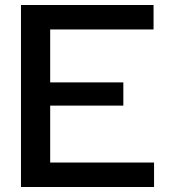

<svg xmlns="http://www.w3.org/2000/svg" viewBox="-20 -749 676 769"><path d="M64 0V-729H595V-631H181V-98H597V0ZM165 -326V-419H474V-326Z"/></svg>

Font: Hubot Sans Condensed ExtraLight Medium
Style: Regular
Weight: 500
Version: Version 2.000